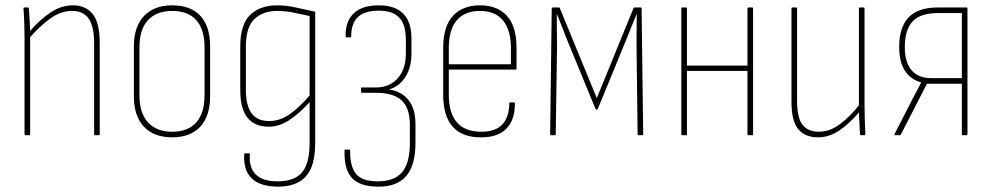

<svg xmlns="http://www.w3.org/2000/svg" viewBox="-20 -507 3721 720"><path d="M336 0Q333 0 333 -4V-344Q333 -407 313 -436.5Q293 -466 250 -466Q207 -466 167 -436.5Q127 -407 89 -363V-387Q128 -432 168.5 -459.5Q209 -487 253 -487Q302 -487 328 -454Q354 -421 354 -346V-4Q354 0 350 0ZM76 0Q72 0 72 -4V-368Q72 -395 71 -423Q70 -451 68 -475Q68 -479 72 -479H85Q88 -479 88 -475Q90 -455 91.5 -426Q93 -397 93 -378V-373V-4Q93 0 90 0Z M626 8Q557 8 519.5 -32Q482 -72 482 -147V-332Q482 -407 520 -447Q558 -487 626 -487Q695 -487 731.5 -447.5Q768 -408 768 -332V-147Q768 -72 731 -32Q694 8 626 8ZM626 -13Q685 -13 716 -48Q747 -83 747 -149V-330Q747 -397 716 -431.5Q685 -466 626 -466Q567 -466 535 -431.5Q503 -397 503 -330V-149Q503 -83 535 -48Q567 -13 626 -13Z M1021 193Q953 192 922.5 160.5Q892 129 896 72Q896 69 897 68.5Q898 68 900 68H914Q916 68 916.5 68.5Q917 69 917 72Q913 120 938.5 146.5Q964 173 1021 173Q1084 173 1112.5 139.5Q1141 106 1141 29V-34Q1141 -56 1141 -77.5Q1141 -99 1141 -122V-124Q1103 -82 1065.5 -57Q1028 -32 988 -32Q935 -32 908 -65.5Q881 -99 881 -170V-332Q881 -416 918.5 -451.5Q956 -487 1019 -487Q1054 -487 1089 -479Q1124 -471 1162 -463V31Q1162 86 1147 122Q1132 158 1100.5 175.5Q1069 193 1021 193ZM989 -53Q1029 -53 1066 -78.5Q1103 -104 1141 -149V-447Q1111 -453 1081.5 -459.5Q1052 -466 1020 -466Q966 -466 934 -435.5Q902 -405 902 -332V-172Q902 -111 923.5 -82Q945 -53 989 -53Z M1396 193Q1328 192 1299 159.5Q1270 127 1272 58Q1272 54 1275 54H1290Q1293 54 1293 57Q1292 117 1315 145Q1338 173 1396 173Q1459 173 1488 138.5Q1517 104 1517 29V-39Q1517 -101 1486.5 -130Q1456 -159 1390 -159H1337Q1335 -159 1334.5 -160Q1334 -161 1334 -162V-176Q1334 -178 1334.5 -178.5Q1335 -179 1337 -179H1389Q1441 -179 1471.5 -213.5Q1502 -248 1502 -306V-358Q1502 -414 1477.5 -440.5Q1453 -467 1401 -467Q1347 -467 1322 -443Q1297 -419 1297 -371Q1297 -369 1296 -368Q1295 -367 1294 -367H1279Q1276 -367 1276 -371Q1275 -427 1306.5 -457Q1338 -487 1401 -487Q1461 -487 1492 -456Q1523 -425 1523 -363V-306Q1523 -255 1500.5 -219Q1478 -183 1440 -172V-171Q1487 -164 1512.5 -131Q1538 -98 1538 -42V29Q1538 113 1503 153.5Q1468 194 1396 193Z M1785 8Q1715 9 1678.5 -31Q1642 -71 1642 -151V-327Q1642 -408 1678.5 -447.5Q1715 -487 1780 -487Q1846 -487 1881.5 -447Q1917 -407 1917 -328V-250Q1917 -246 1914 -246H1663V-152Q1663 -83 1693.5 -48Q1724 -13 1785 -13Q1838 -13 1863.5 -40Q1889 -67 1890 -119Q1890 -123 1892 -123H1907Q1910 -123 1911 -120Q1911 -57 1879 -24.5Q1847 8 1785 8ZM1663 -266H1896V-326Q1896 -394 1866.5 -430Q1837 -466 1780 -466Q1723 -466 1693 -431Q1663 -396 1663 -326Z M2047 0Q2043 0 2043 -4L2049 -475Q2049 -479 2053 -479H2076Q2079 -479 2080 -475L2218 -139L2355 -475Q2356 -479 2359 -479H2382Q2386 -479 2386 -475L2392 -4Q2392 0 2388 0H2374Q2371 0 2371 -4L2367 -332Q2367 -347 2367 -369.5Q2367 -392 2367.5 -415Q2368 -438 2368 -453H2367Q2358 -431 2349 -409.5Q2340 -388 2332 -367L2222 -99Q2221 -96 2218 -96Q2215 -96 2213 -99L2101 -371Q2094 -391 2085.5 -411.5Q2077 -432 2069 -453H2068Q2068 -439 2068 -416.5Q2068 -394 2068.5 -372.5Q2069 -351 2069 -337L2064 -4Q2064 0 2061 0Z M2786 0Q2783 0 2783 -4V-475Q2783 -479 2786 -479H2801Q2804 -479 2804 -475V-4Q2804 0 2801 0ZM2539 0Q2535 0 2535 -4V-475Q2535 -479 2539 -479H2553Q2556 -479 2556 -475V-4Q2556 0 2553 0ZM2552 -241V-261H2788V-241Z M3048 8Q2999 8 2973.5 -22.5Q2948 -53 2948 -126V-475Q2948 -479 2952 -479H2966Q2969 -479 2969 -475V-128Q2969 -65 2989.5 -39Q3010 -13 3051 -13Q3092 -13 3130.5 -42Q3169 -71 3205 -117L3206 -91Q3167 -45 3128.5 -18.5Q3090 8 3048 8ZM3209 0Q3205 0 3205 -4Q3204 -29 3202.5 -54Q3201 -79 3201 -99V-105V-475Q3201 -479 3204 -479H3218Q3222 -479 3222 -475V-111Q3222 -83 3223 -56Q3224 -29 3225 -4Q3225 0 3221 0Z M3337 0Q3333 0 3335 -5L3401 -134Q3410 -150 3418 -166Q3426 -182 3434 -197V-198Q3393 -210 3372.5 -243Q3352 -276 3352 -331Q3352 -405 3387.5 -442Q3423 -479 3497 -479H3605Q3608 -479 3608 -475V-4Q3608 0 3605 0H3591Q3587 0 3587 -4V-193H3456L3358 -2Q3357 0 3355 0ZM3472 -214H3587V-458H3497Q3432 -458 3402.5 -427Q3373 -396 3373 -331Q3373 -274 3398 -244Q3423 -214 3472 -214Z"/></svg>

Font: Sofia Sans Condensed Thin
Style: Regular
Weight: 250
Version: Version 4.100